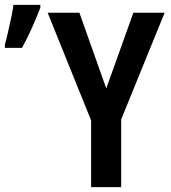

<svg xmlns="http://www.w3.org/2000/svg" viewBox="-38 -766 699 786"><path d="M397 -404 508 -714H636L458 -277V0H335V-273L157 -714H287ZM-18 -570V-584Q-13 -601 -5.5 -633Q2 -665 8.5 -696.5Q15 -728 17 -746H127V-734Q113 -698 93.5 -653.5Q74 -609 52 -570Z"/></svg>

Font: Avrile Sans Condensed SemiBold
Style: Regular
Weight: 600
Width: 3
Designer: Monotype Design Team
Foundry: Monotype Imaging Inc.
Version: Version 2.001;September 10, 2019;FontCreator 11.5.0.2425 64-